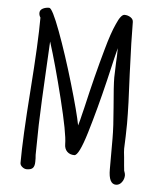

<svg xmlns="http://www.w3.org/2000/svg" viewBox="-52 -705 664 802"><g transform="rotate(5 280.5 -304.0)"><path d="M433 -10V-74V-138Q433 -188 426 -269Q418 -360 418 -394L420 -456Q422 -483 422 -517Q418 -504 389 -379Q360 -258 329 -155Q299 -56 280 -56Q261 -56 249.5 -67.5Q238 -79 238 -99Q238 -143 202.5 -286Q167 -429 138 -520L132 -407Q124 -264 121 -169Q119 -77 119 -43Q119 -35 120 -28V-14Q120 3 113 11.5Q106 20 87 20Q77 20 68 12.5Q59 5 59 -4Q59 -106 74 -310Q89 -514 89 -616Q83 -625 83 -635Q83 -647 94.5 -653.5Q106 -660 122 -660Q135 -660 170 -566Q205 -472 240 -353Q275 -234 285 -181Q293 -208 298 -231L304 -255Q336 -395 368 -508Q387 -577 405 -616Q423 -658 438 -658Q452 -658 463.5 -650.5Q475 -643 475 -631Q475 -559 481 -415Q488 -281 488 -207L487 -154L485 -101Q485 -89 488 -65L491 -30Q492 -21 492.5 -16Q493 -11 493 -10Q498 3 498 9Q498 26 488 39Q478 52 464 52Q433 52 433 -10Z"/></g></svg>

Font: Amatic SC
Style: Bold
Weight: 700
Designer: Multiple Designers
Foundry: Vernon Adams
Version: Version 2.505